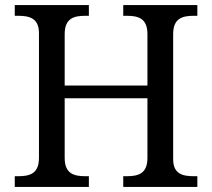

<svg xmlns="http://www.w3.org/2000/svg" viewBox="-20 -734 833 754"><path d="M38 0H329V-42H316C271 -42 234 -51 234 -114V-348H559V-114C559 -51 522 -42 477 -42H464V0H755V-42H742C698 -42 660 -50 660 -109V-600C660 -663 697 -672 742 -672H755V-714H464V-672H477C522 -672 559 -663 559 -600V-398H234V-600C234 -663 271 -672 316 -672H329V-714H38V-672H51C95 -672 133 -663 133 -604V-114C133 -51 96 -42 51 -42H38Z"/></svg>

Font: Noto Fangsong KSS Rotated
Style: Regular
Weight: 400
Designer: LIU Zhao, ZHANG Congyu, Kushim JIANG
Foundry: Guyu Beijing Co. Ltd.
Version: Version 1.000;November 16, 2022;FontCreator 11.5.0.2427 64-b